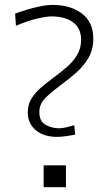

<svg xmlns="http://www.w3.org/2000/svg" viewBox="-20 -790 467 800"><path d="M217.3 -219.7Q162.1 -219.7 128.9 -247.8Q95.7 -275.9 95.7 -322.3Q95.7 -354.5 111.3 -379.6Q127 -404.8 151.6 -425.8Q176.3 -446.8 203.6 -466.8Q231.9 -487.8 258.1 -510.3Q284.2 -532.7 301 -560.5Q317.9 -588.4 317.9 -624Q317.9 -671.9 285.2 -696.5Q252.4 -721.2 194.8 -721.7Q173.8 -721.7 133.3 -712.2Q92.8 -702.6 46.4 -682.6L43 -733.4Q63 -740.7 90.1 -749Q117.2 -757.3 146 -763.4Q174.8 -769.5 199.2 -769.5Q273.9 -769.5 321.3 -733.6Q368.7 -697.8 368.7 -628.9Q368.7 -583 348.4 -548.6Q328.1 -514.2 297.9 -487.5Q267.6 -460.9 236.8 -438.5Q200.2 -411.6 172.1 -385Q144 -358.4 144 -323.7Q144 -285.2 168.5 -270.8Q192.9 -256.3 225.1 -255.4Q238.8 -255.4 257.6 -259.8Q276.4 -264.2 289.6 -268.1L293 -229Q278.3 -226.1 256.8 -222.9Q235.4 -219.7 217.3 -219.7ZM161.9 -101.2H254.8V-9.9H161.9Z"/></svg>

Font: Pinar-DS3-FD Light
Style: Regular
Weight: 300
Designer: Amin Abedi
Version: Version 3.000